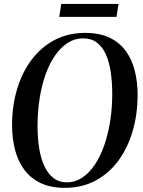

<svg xmlns="http://www.w3.org/2000/svg" viewBox="-20 -914 704 946"><path d="M299.5 11.5Q229.5 11.5 180 -12.2Q130.5 -36 99.5 -78Q68.5 -120 54 -176.2Q39.5 -232.5 39.5 -297.5Q39.5 -392 64 -474.2Q88.5 -556.5 135.2 -619Q182 -681.5 248.8 -716.8Q315.5 -752 400 -752Q470 -752 519.5 -728.5Q569 -705 599.5 -663Q630 -621 644 -565.8Q658 -510.5 658 -446.5Q658 -352.5 634 -269.5Q610 -186.5 563.8 -123.2Q517.5 -60 450.8 -24.2Q384 11.5 299.5 11.5ZM309.5 -15.5Q350 -15.5 384.5 -38.2Q419 -61 446.5 -101.5Q474 -142 493.2 -197Q512.5 -252 522.8 -316.5Q533 -381 533 -451Q533 -510 525.5 -559.8Q518 -609.5 501.2 -646.8Q484.5 -684 457 -704.5Q429.5 -725 389 -725Q348.5 -725 314 -703Q279.5 -681 251.8 -641.2Q224 -601.5 204.8 -547.5Q185.5 -493.5 175.2 -428.8Q165 -364 165 -292.5Q165 -234 173 -183.8Q181 -133.5 198.5 -95.8Q216 -58 243.5 -36.8Q271 -15.5 309.5 -15.5ZM281.5 -894.5H564L554 -831H272Z"/></svg>

Font: Merriweather 144pt Medium
Style: Italic
Weight: 500
Italic angle: -7.8°
Version: Version 2.101